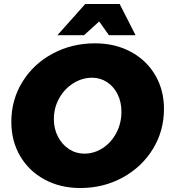

<svg xmlns="http://www.w3.org/2000/svg" viewBox="-20 -932 849 966"><path d="M662 -755H528L479 -824L403 -755H269L409 -912H582ZM805 -384Q805 -273 749 -182Q693 -91 596.5 -38.5Q500 14 384 14Q283 14 204 -29Q125 -72 81 -147.5Q37 -223 37 -319Q37 -430 93 -520.5Q149 -611 245.5 -662.5Q342 -714 458 -714Q559 -714 638 -671.5Q717 -629 761 -554Q805 -479 805 -384ZM251 -333Q251 -284 271.5 -244.5Q292 -205 327 -182Q362 -159 404 -159Q454 -159 497 -187Q540 -215 565.5 -263.5Q591 -312 591 -370Q591 -418 572 -457Q553 -496 519 -518.5Q485 -541 443 -541Q394 -541 349.5 -513.5Q305 -486 278 -438Q251 -390 251 -333Z"/></svg>

Font: TypoPRO Montserrat
Style: Italic
Weight: 800
Italic angle: -11.3°
Designer: Julieta Ulanovsky
Foundry: Julieta Ulanovsky
Version: Version 6.001